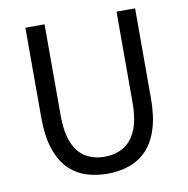

<svg xmlns="http://www.w3.org/2000/svg" viewBox="-83 -813 886 907"><g transform="rotate(-10 360.5 -359.5)"><path d="M360.8 13.4Q304.7 13.4 256.8 -2.9Q208.8 -19.2 173.2 -56.1Q137.7 -93 117.8 -153.8Q97.9 -214.5 97.9 -302.4V-733.4H189.9V-299.9Q189.9 -212.2 212.7 -161.4Q235.5 -110.5 274.3 -89.3Q313.1 -68 360.8 -68Q409.8 -68 449 -89.3Q488.3 -110.5 511.7 -161.4Q535 -212.2 535 -299.9V-733.4H624.1V-302.4Q624.1 -214.5 604.3 -153.8Q584.6 -93 548.6 -56.1Q512.7 -19.2 464.6 -2.9Q416.5 13.4 360.8 13.4Z"/></g></svg>

Font: Shanggu Sans SC VF
Style: Regular
Weight: 250
Designer: GuiWonder
Version: Version 1.021